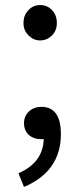

<svg xmlns="http://www.w3.org/2000/svg" viewBox="-20 -550 318 760"><path d="M93 -410Q73 -429 73 -459Q73 -490 93 -510Q111 -530 139 -530Q167 -530 186 -510Q205 -490 205 -459Q205 -429 186 -410Q166 -390 139 -390Q112 -390 93 -410ZM53 136Q151 93 153 0Q149 1 142 1Q114 1 95 -15Q75 -33 75 -63Q75 -91 96 -110Q115 -127 144 -127Q221 -127 221 -19Q221 128 75 190Z"/></svg>

Font: Source Han Sans K Regular
Style: Regular
Weight: 400
Designer: Ryoko NISHIZUKA  (kana & ideographs); Paul D. Hunt (Latin, Greek & Cyrillic); Wenlong ZHANG  (bopomofo); Sandoll Communi
Foundry: Adobe Systems Incorporated
Version: Version 1.00 July 18, 2014, initial release